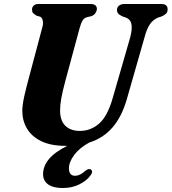

<svg xmlns="http://www.w3.org/2000/svg" viewBox="-20 -720 862 965"><path d="M546 -225.5 634.5 -532.5Q645.5 -574.5 640.5 -599Q635.5 -623.5 611 -632.5L597 -637Q580.5 -644.5 574.2 -651.8Q568 -659 568 -670.5Q568 -683 578 -691.5Q588 -700 607 -700H790Q822.5 -700 822.5 -673.5Q822.5 -659 814.2 -651Q806 -643 790 -636.5L775 -632Q749.5 -621.5 733.2 -597.8Q717 -574 705 -527.5L617 -220Q591 -131 544.2 -78Q497.5 -25 428.5 -3.5Q379 23.5 352.8 59Q326.5 94.5 326.5 126Q326.5 163.5 357.5 163.5Q382 163.5 407.5 139.5Q415.5 133.5 421.5 131Q427.5 128.5 434 130.5Q440.5 133 442.5 141Q444.5 149 434 162.5Q416 188 379 206.5Q342 225 295.5 225Q246.5 225 221.5 206.5Q196.5 188 196.5 155Q196.5 116 225.2 80.5Q254 45 318 13Q313.5 13 308.5 13Q235.5 13 187.2 -10.5Q139 -34 115.5 -74Q92 -114 92 -163.5Q92.5 -194 102.2 -237.2Q112 -280.5 121.5 -315L192 -580Q198 -599 195.2 -615Q192.5 -631 182 -636L163 -641.5Q150.5 -649.5 145.5 -655.5Q140.5 -661.5 141 -673Q141 -684 149.5 -692Q158 -700 173 -700H433.5Q467 -700 467 -675Q466.5 -664.5 459.5 -654Q452.5 -643.5 438.5 -638.5L416.5 -633.5Q401.5 -628.5 394.2 -615.8Q387 -603 380 -578L309 -315.5Q294.5 -261.5 288.2 -226.8Q282 -192 282 -167Q281.5 -114.5 308 -88.2Q334.5 -62 381.5 -62Q435.5 -62 477.8 -98.5Q520 -135 546 -225.5Z"/></svg>

Font: Fraunces 9pt
Style: Bold Italic
Weight: 700
Italic angle: -16°
Version: Version 1.000;[b76b70a41]